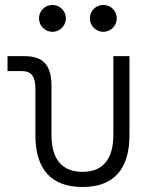

<svg xmlns="http://www.w3.org/2000/svg" viewBox="-20 -744 626 774"><path d="M312.5 9.8C438 9.8 502 -61 502 -200.2V-517.6H437V-200.2C437 -102.1 394.5 -51.3 312.5 -51.3C230 -51.3 187.5 -102.1 187.5 -200.2V-397C187.5 -481 154.8 -517.6 79.6 -517.6H10.3V-457.5H67.9C105.5 -457.5 122.6 -436.5 122.6 -389.2V-200.2C122.6 -61 187 9.8 312.5 9.8ZM191.4 -615.7C221.2 -615.7 245.6 -640.1 245.6 -669.9C245.6 -700.2 221.2 -724.1 191.4 -724.1C161.6 -724.1 137.2 -700.2 137.2 -669.9C137.2 -640.1 161.6 -615.7 191.4 -615.7ZM396.5 -615.7C426.3 -615.7 450.7 -640.1 450.7 -669.9C450.7 -700.2 426.3 -724.1 396.5 -724.1C366.7 -724.1 342.3 -700.2 342.3 -669.9C342.3 -640.1 366.7 -615.7 396.5 -615.7Z"/></svg>

Font: Cascadia Code PL Light
Style: Regular
Weight: 300
Monospace: yes
Designer: Aaron Bell
Foundry: Saja Typeworks
Version: Version 2404.023